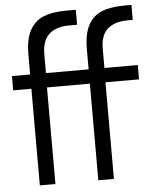

<svg xmlns="http://www.w3.org/2000/svg" viewBox="-55 -836 710 883"><g transform="rotate(-5 300.0 -395.0)"><path d="M93 -446H9V-512H93V-603Q93 -675.5 115.8 -716.5Q138.5 -757.5 180 -773.8Q221.5 -790 283 -790H328V-721H293Q166 -721 166 -599V-512H363V-603Q363 -675.5 385.2 -716.5Q407.5 -757.5 448.8 -773.8Q490 -790 553 -790H585V-721H563Q501.5 -721 468.8 -692.2Q436 -663.5 436 -601V-512H590V-446H435V0H363V-446H165V0H93Z"/></g></svg>

Font: JuliaMono Light
Style: Regular
Weight: 300
Monospace: yes
Designer: cormullion
Foundry: corm
Version: Version 0.054; ttfautohint (v1.8.4)